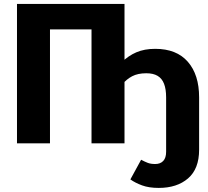

<svg xmlns="http://www.w3.org/2000/svg" viewBox="-20 -713 1036 955"><path d="M752.1 -470.1Q858.2 -470.1 914.3 -405.7Q970.4 -341.4 970.4 -228.8V0H806.3V-228.4Q806.3 -269.7 796 -296.1Q785.8 -322.6 764.1 -335.6Q742.5 -348.6 707.7 -348.6Q665.4 -348.6 637.2 -333.7Q609.1 -318.8 587.5 -292.7L586.9 -404.4Q618.5 -435.8 658.3 -452.9Q698.1 -470.1 752.1 -470.1ZM64.5 -693.4H599.3V0H435.2V-566.9H228.6V0H64.5ZM769.6 221.7Q720.9 221.7 686.7 209.1Q652.4 196.5 628.5 179.4L681.9 81.6Q699.5 91 714.6 96.9Q729.6 102.8 752.2 102.8Q777.4 102.8 791.9 87.6Q806.3 72.4 806.3 41.8V-1H970.4V31.5Q970.4 126.9 915.4 174.3Q860.4 221.7 769.6 221.7Z"/></svg>

Font: Fira Sans Variable
Style: Regular
Weight: 400
Designer: Carrois Corporate & Edenspiekermann AG
Foundry: Carrois Corporate GbR & Edenspiekermann AG
Version: Version 4.202